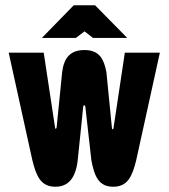

<svg xmlns="http://www.w3.org/2000/svg" viewBox="-20 -700 640 729"><path d="M275 -91 296 -295C297 -302 303 -302 304 -295L327 -91C339 -27 357 9 410 9C465 9 482 -31 497 -91L587 -500H454L411 -214C411 -211 409 -209 408 -209C406 -209 405 -212 405 -214L384 -426C375 -472 360 -510 301 -510C249 -510 223 -483 216 -426L195 -216C195 -214 193 -211 191 -211C190 -211 189 -214 189 -216L146 -500H13L103 -91C118 -31 135 9 190 9C239 9 267 -23 275 -91ZM139 -556H268L301 -581L333 -556H463L341 -680H260Z"/></svg>

Font: LT Wave Mono Black
Style: Regular
Weight: 900
Designer: Daniel Lyons
Version: Version 2.5 (Glyphs App)